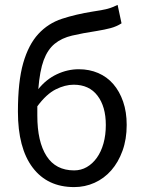

<svg xmlns="http://www.w3.org/2000/svg" viewBox="-20 -750 584 782"><path d="M282 12Q173 12 113 -67.5Q53 -147 53 -295Q53 -418 74.5 -493Q96 -568 136 -611.5Q176 -655 232.5 -673.5Q289 -692 358 -703Q378 -706 392 -708.5Q406 -711 417.5 -714Q429 -717 438.5 -721Q448 -725 459 -730L475 -655Q455 -642 430.5 -635.5Q406 -629 375 -624Q316 -615 273.5 -605Q231 -595 202.5 -571.5Q174 -548 158 -505Q142 -462 136 -387Q168 -427 211.5 -447.5Q255 -468 301 -468Q344 -468 380 -452.5Q416 -437 441.5 -407.5Q467 -378 481.5 -336Q496 -294 496 -241Q496 -183 479 -136Q462 -89 433 -56Q404 -23 365 -5.5Q326 12 282 12ZM282 -56Q310 -56 333.5 -69.5Q357 -83 374.5 -107.5Q392 -132 401.5 -166Q411 -200 411 -241Q411 -316 377 -360.5Q343 -405 280 -405Q245 -405 207 -386Q169 -367 132 -317V-279Q132 -173 169.5 -114.5Q207 -56 282 -56Z"/></svg>

Font: Pinyin1712
Style: Regular
Weight: 400
Version: Version 1